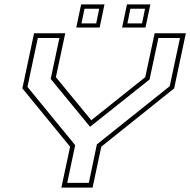

<svg xmlns="http://www.w3.org/2000/svg" viewBox="-20 -851 863 871"><path d="M258.5 0 298 -185.5 81.5 -450 134.5 -700H276L233.5 -501L394 -305.5L639 -501L681.5 -700H823L770 -450L439.5 -185.5L400 0ZM285 -21.5H383L419.5 -196L750 -460L796.5 -678.5H698.5L658.5 -490.5L389.5 -276.5H388L210 -493L249.5 -678.5H151.5L104.5 -457L321 -192.5ZM534 -726 556 -831H662L640 -726ZM326 -726 348 -831H454L432 -726ZM349.5 -745H416.5L430 -811.5H363.5ZM558 -745H624.5L638 -811.5H571.5Z"/></svg>

Font: Tourney Expanded ExtraLight
Style: Italic
Weight: 200
Width: 7
Italic angle: -12°
Designer: Tyler Finck
Foundry: Etcetera Type Co
Version: Version 1.010; ttfautohint (v1.8.3)